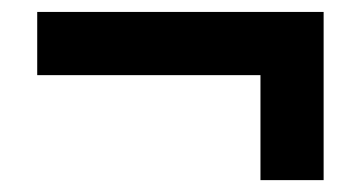

<svg xmlns="http://www.w3.org/2000/svg" viewBox="-20 -426 612 325"><path d="M527.8 -405.8V-121.1H420.9V-298.8H43V-405.8Z"/></svg>

Font: Droid Sans Thai
Style: Bold
Weight: 700
Designer: Steve Matteson
Foundry: Ascender Corporation
Version: Version 1.00